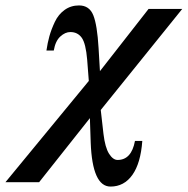

<svg xmlns="http://www.w3.org/2000/svg" viewBox="-156 -482 691 707"><path d="M515 -449 215 -77 225 11Q231 61 245.5 84Q260 107 277 107Q328 107 341 37H368Q362 119 331.5 162Q301 205 251 205Q184 205 178 43L175 -47L-12 189H-136L171 -184L165 -262Q160 -322 145 -343Q130 -364 103 -364Q84 -364 66 -347.5Q48 -331 42 -296H15Q19 -324 26 -349Q33 -374 46 -401.5Q59 -429 82 -445.5Q105 -462 135 -462Q173 -462 187.5 -426Q202 -390 207 -305L212 -220L391 -449Z"/></svg>

Font: STIX MathJax Main
Style: Bold Italic
Weight: 700
Italic angle: -16.33°
Designer: MicroPress Inc., with final additions and corrections provided by Coen Hoffman, Elsevier (retired)
Version: Version 1.1.1